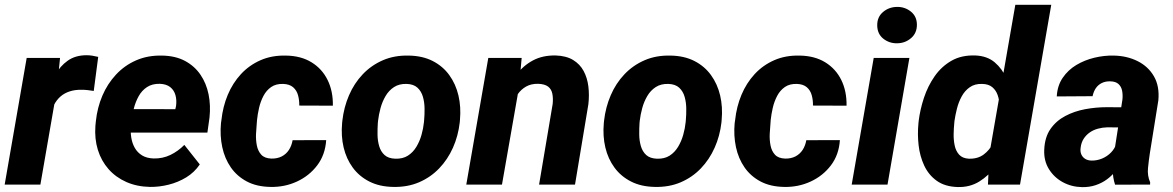

<svg xmlns="http://www.w3.org/2000/svg" viewBox="-21 -770 4892 801"><path d="M216.3 -397 147.5 0H-1.5L90.3 -528.3H229.5ZM388.7 -532.7 370.1 -390.6Q357.4 -392.6 345.2 -394Q333 -395.5 320.3 -395.5Q292.5 -396 270.3 -388.9Q248 -381.8 231.7 -367.7Q215.3 -353.5 204.6 -332.8Q193.8 -312 188.5 -285.6L161.1 -299.3Q166.5 -336.9 177.7 -378.7Q189 -420.4 209.2 -457.3Q229.5 -494.1 261.5 -516.8Q293.5 -539.6 340.3 -539.6Q352.5 -539.6 364.5 -537.6Q376.5 -535.6 388.7 -532.7Z M605 9.8Q550.3 8.8 506.1 -10.7Q461.9 -30.3 431.6 -64.7Q401.4 -99.1 387.2 -145Q373 -190.9 377 -245.1L378.9 -264.2Q384.8 -320.8 406 -370.6Q427.2 -420.4 462.9 -458.7Q498.5 -497.1 547.1 -518.3Q595.7 -539.6 655.8 -538.1Q710.9 -537.1 750.7 -515.9Q790.5 -494.6 815.2 -458.5Q839.8 -422.4 849.1 -376.5Q858.4 -330.6 853 -279.3L844.2 -216.8H430.7L446.3 -314.9L710.4 -314.5L713.4 -327.6Q716.8 -352.5 710.9 -373.3Q705.1 -394 689 -406.7Q672.9 -419.4 645.5 -420.4Q613.8 -420.9 592.3 -406.7Q570.8 -392.6 557.6 -368.9Q544.4 -345.2 537.4 -317.6Q530.3 -290 526.9 -264.2L524.9 -245.6Q522.9 -220.2 526.6 -196.3Q530.3 -172.4 541.3 -153.1Q552.2 -133.8 571.5 -121.8Q590.8 -109.9 619.6 -108.9Q657.2 -107.9 689.7 -123.5Q722.2 -139.2 748 -165.5L812.5 -84Q790 -50.8 755.9 -30Q721.7 -9.3 682.4 0.5Q643.1 10.3 605 9.8Z M1111.3 -108.4Q1135.7 -107.9 1154.3 -117.4Q1172.9 -127 1184.3 -144.5Q1195.8 -162.1 1199.7 -185.1L1339.8 -185.5Q1335.9 -124.5 1302.5 -80.3Q1269 -36.1 1217.5 -12.5Q1166 11.2 1106.9 9.8Q1049.8 8.8 1008.8 -12.9Q967.8 -34.7 942.1 -71.5Q916.5 -108.4 906.2 -156.2Q896 -204.1 900.9 -256.3L902.8 -269.5Q908.7 -325.2 929.2 -374.3Q949.7 -423.3 984.1 -460.7Q1018.6 -498 1065.9 -518.8Q1113.3 -539.6 1172.4 -538.1Q1234.9 -537.1 1278.8 -510Q1322.8 -482.9 1345.7 -436.3Q1368.7 -389.6 1367.7 -329.1L1227.5 -329.6Q1228 -352.1 1222.4 -372.6Q1216.8 -393.1 1201.9 -406Q1187 -418.9 1160.6 -419.9Q1130.4 -420.9 1110.4 -407Q1090.3 -393.1 1078.1 -369.9Q1065.9 -346.7 1059.8 -320.1Q1053.7 -293.5 1051.3 -269.5L1050.3 -256.8Q1048.3 -236.8 1047.1 -211.7Q1045.9 -186.5 1050.5 -163.1Q1055.2 -139.6 1069.1 -124.5Q1083 -109.4 1111.3 -108.4Z M1406.2 -255.9 1407.2 -266.1Q1413.6 -322.8 1435.1 -372.6Q1456.5 -422.4 1492.2 -460Q1527.8 -497.6 1576.2 -518.6Q1624.5 -539.6 1684.6 -538.1Q1742.2 -537.1 1784.4 -515.4Q1826.7 -493.7 1853.5 -456.5Q1880.4 -419.4 1891.6 -371.6Q1902.8 -323.7 1897.9 -270L1897 -259.3Q1890.6 -203.1 1868.7 -153.8Q1846.7 -104.5 1811 -67.4Q1775.4 -30.3 1727.1 -9.5Q1678.7 11.2 1619.1 9.8Q1562 8.8 1519.8 -12.7Q1477.5 -34.2 1450.7 -70.8Q1423.8 -107.4 1412.6 -154.8Q1401.4 -202.1 1406.2 -255.9ZM1556.2 -266.1 1555.2 -255.9Q1553.7 -233.9 1554 -208.7Q1554.2 -183.6 1560.8 -160.6Q1567.4 -137.7 1583.3 -123.3Q1599.1 -108.9 1627.9 -107.9Q1659.2 -106.9 1680.7 -120.6Q1702.1 -134.3 1716.1 -157.5Q1730 -180.7 1737.5 -207.5Q1745.1 -234.4 1747.6 -259.8L1748.5 -270Q1750.5 -291.5 1750.2 -317.1Q1750 -342.8 1743.4 -366Q1736.8 -389.2 1720.7 -404.1Q1704.6 -418.9 1675.8 -419.9Q1644.5 -420.9 1622.8 -406.7Q1601.1 -392.6 1587.4 -369.1Q1573.7 -345.7 1566.4 -318.6Q1559.1 -291.5 1556.2 -266.1Z M2144.5 -407.2 2073.2 0H1924.3L2016.1 -528.3H2155.3ZM2104 -282.7 2070.3 -281.2Q2075.2 -328.6 2090.8 -375Q2106.4 -421.4 2134 -458.7Q2161.6 -496.1 2202.1 -517.8Q2242.7 -539.6 2297.4 -538.6Q2341.3 -537.1 2369.9 -519.8Q2398.4 -502.4 2413.8 -473.9Q2429.2 -445.3 2433.6 -409.4Q2438 -373.5 2433.6 -335L2377.9 0H2228L2284.7 -336.4Q2287.1 -360.4 2283.2 -379.4Q2279.3 -398.4 2265.4 -408.9Q2251.5 -419.4 2224.1 -420.4Q2194.8 -420.9 2173.8 -408.9Q2152.8 -397 2138.7 -376.7Q2124.5 -356.4 2116.5 -331.8Q2108.4 -307.1 2104 -282.7Z M2498 -255.9 2499 -266.1Q2505.4 -322.8 2526.9 -372.6Q2548.3 -422.4 2584 -460Q2619.6 -497.6 2668 -518.6Q2716.3 -539.6 2776.4 -538.1Q2834 -537.1 2876.2 -515.4Q2918.5 -493.7 2945.3 -456.5Q2972.2 -419.4 2983.4 -371.6Q2994.6 -323.7 2989.7 -270L2988.8 -259.3Q2982.4 -203.1 2960.4 -153.8Q2938.5 -104.5 2902.8 -67.4Q2867.2 -30.3 2818.8 -9.5Q2770.5 11.2 2710.9 9.8Q2653.8 8.8 2611.6 -12.7Q2569.3 -34.2 2542.5 -70.8Q2515.6 -107.4 2504.4 -154.8Q2493.2 -202.1 2498 -255.9ZM2647.9 -266.1 2647 -255.9Q2645.5 -233.9 2645.8 -208.7Q2646 -183.6 2652.6 -160.6Q2659.2 -137.7 2675 -123.3Q2690.9 -108.9 2719.7 -107.9Q2751 -106.9 2772.5 -120.6Q2793.9 -134.3 2807.9 -157.5Q2821.8 -180.7 2829.3 -207.5Q2836.9 -234.4 2839.4 -259.8L2840.3 -270Q2842.3 -291.5 2842 -317.1Q2841.8 -342.8 2835.2 -366Q2828.6 -389.2 2812.5 -404.1Q2796.4 -418.9 2767.6 -419.9Q2736.3 -420.9 2714.6 -406.7Q2692.9 -392.6 2679.2 -369.1Q2665.5 -345.7 2658.2 -318.6Q2650.9 -291.5 2647.9 -266.1Z M3254.4 -108.4Q3278.8 -107.9 3297.4 -117.4Q3315.9 -127 3327.4 -144.5Q3338.9 -162.1 3342.8 -185.1L3482.9 -185.5Q3479 -124.5 3445.6 -80.3Q3412.1 -36.1 3360.6 -12.5Q3309.1 11.2 3250 9.8Q3192.9 8.8 3151.9 -12.9Q3110.8 -34.7 3085.2 -71.5Q3059.6 -108.4 3049.3 -156.2Q3039.1 -204.1 3043.9 -256.3L3045.9 -269.5Q3051.8 -325.2 3072.3 -374.3Q3092.8 -423.3 3127.2 -460.7Q3161.6 -498 3209 -518.8Q3256.3 -539.6 3315.4 -538.1Q3377.9 -537.1 3421.9 -510Q3465.8 -482.9 3488.8 -436.3Q3511.7 -389.6 3510.7 -329.1L3370.6 -329.6Q3371.1 -352.1 3365.5 -372.6Q3359.9 -393.1 3345 -406Q3330.1 -418.9 3303.7 -419.9Q3273.4 -420.9 3253.4 -407Q3233.4 -393.1 3221.2 -369.9Q3209 -346.7 3202.9 -320.1Q3196.8 -293.5 3194.3 -269.5L3193.4 -256.8Q3191.4 -236.8 3190.2 -211.7Q3189 -186.5 3193.6 -163.1Q3198.2 -139.6 3212.2 -124.5Q3226.1 -109.4 3254.4 -108.4Z M3772.9 -528.3 3681.6 0H3532.2L3624 -528.3ZM3638.7 -662.6Q3637.7 -698.2 3662.4 -719.5Q3687 -740.7 3721.2 -741.2Q3753.9 -741.7 3778.8 -721.9Q3803.7 -702.1 3804.2 -668Q3804.7 -632.3 3780 -611.1Q3755.4 -589.8 3721.7 -589.4Q3689 -588.9 3664.3 -608.4Q3639.6 -627.9 3638.7 -662.6Z M4106.4 -127 4214.8 -750H4364.7L4234.4 0H4100.6ZM3810.5 -253.9 3811.5 -264.6Q3817.4 -313 3833.7 -362.3Q3850.1 -411.6 3878.4 -452.1Q3906.7 -492.7 3948.5 -516.6Q3990.2 -540.5 4047.9 -538.6Q4097.2 -536.6 4128.7 -510Q4160.2 -483.4 4177.7 -442.6Q4195.3 -401.9 4201.9 -356.2Q4208.5 -310.5 4207 -271L4205.1 -252.4Q4197.3 -210.4 4179.4 -163.8Q4161.6 -117.2 4132.8 -77.1Q4104 -37.1 4064.5 -12.7Q4024.9 11.7 3974.6 10.3Q3921.4 8.8 3887.2 -15.6Q3853 -40 3834.7 -79.3Q3816.4 -118.7 3811.3 -164.3Q3806.2 -210 3810.5 -253.9ZM3960.9 -265.1 3960 -254.9Q3958 -235.4 3957.5 -210.9Q3957 -186.5 3961.7 -163.6Q3966.3 -140.6 3980.2 -125Q3994.1 -109.4 4021 -107.9Q4058.1 -106.9 4083 -125.5Q4107.9 -144 4122.3 -173.6Q4136.7 -203.1 4141.1 -234.9L4147.9 -286.6Q4150.4 -307.6 4149.2 -330.6Q4147.9 -353.5 4141.1 -373.3Q4134.3 -393.1 4118.9 -406.2Q4103.5 -419.4 4076.2 -419.9Q4045.9 -420.9 4024.9 -406.2Q4003.9 -391.6 3991 -367.7Q3978 -343.8 3971.2 -316.7Q3964.4 -289.6 3960.9 -265.1Z M4626 -126 4661.6 -354.5Q4663.6 -374 4660.4 -391.1Q4657.2 -408.2 4645.5 -419.2Q4633.8 -430.2 4610.8 -430.7Q4590.8 -431.2 4575.4 -423.6Q4560.1 -416 4550.5 -401.9Q4541 -387.7 4537.1 -368.7L4387.7 -367.7Q4390.1 -412.6 4412.4 -445.3Q4434.6 -478 4469.2 -498.8Q4503.9 -519.5 4544.9 -529.3Q4585.9 -539.1 4625.5 -538.1Q4680.7 -537.1 4725.1 -514.9Q4769.5 -492.7 4793.2 -451.4Q4816.9 -410.2 4811.5 -351.6L4775.9 -129.9Q4771.5 -101.1 4768.3 -69.1Q4765.1 -37.1 4777.3 -9.3L4776.9 0L4630.9 0.5Q4621.1 -29.8 4621.1 -62.3Q4621.1 -94.7 4626 -126ZM4678.2 -322.3 4664.6 -238.3 4598.1 -238.8Q4578.6 -238.3 4559.6 -233.2Q4540.5 -228 4525.4 -217.5Q4510.3 -207 4500 -191.2Q4489.7 -175.3 4487.3 -153.8Q4484.9 -138.2 4490 -126.2Q4495.1 -114.3 4505.9 -107.4Q4516.6 -100.6 4532.2 -100.1Q4555.2 -99.6 4576.9 -108.6Q4598.6 -117.7 4614.7 -134.5Q4630.9 -151.4 4636.7 -173.3L4665.5 -108.9Q4653.3 -82 4636.2 -60.1Q4619.1 -38.1 4597.7 -22.2Q4576.2 -6.3 4550 2.4Q4523.9 11.2 4493.2 10.7Q4449.2 9.8 4412.8 -10Q4376.5 -29.8 4355 -64.5Q4333.5 -99.1 4335.4 -144.5Q4337.4 -197.3 4361.3 -231.7Q4385.3 -266.1 4423.3 -286.1Q4461.4 -306.2 4506.3 -314.5Q4551.3 -322.8 4595.7 -322.8Z"/></svg>

Font: Roboto ExtraBold
Style: Italic
Weight: 800
Designer: Christian Robertson
Foundry: Google
Version: Version 3.009; 2024